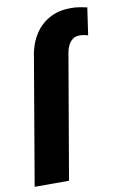

<svg xmlns="http://www.w3.org/2000/svg" viewBox="-97 -813 546 863"><g transform="rotate(-10 176.5 -381.5)"><path d="M146.5 0H-10.3L86.9 -569.8Q94.2 -626.5 119.6 -669.9Q145 -713.4 188 -738.3Q231 -763.2 290 -762.7Q308.6 -763.2 326.7 -760Q344.7 -756.8 362.8 -753.4L344.7 -628.9Q335 -631.3 325.4 -633.3Q315.9 -635.3 306.2 -634.8Q287.6 -635.3 275.1 -625.7Q262.7 -616.2 255.1 -601.6Q247.6 -586.9 244.6 -571.3Z"/></g></svg>

Font: Roboto Condensed Black
Style: Italic
Weight: 900
Italic angle: -12°
Designer: Christian Robertson
Foundry: Google
Version: Version 3.008; 2023